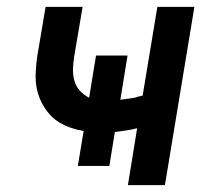

<svg xmlns="http://www.w3.org/2000/svg" viewBox="-20 -540 640 560"><path d="M353 0 380 -166Q365 -162 348 -159.5Q331 -157 315 -155L299 -56H207L224 -158Q205 -161 187.5 -167Q170 -173 154.5 -182Q139 -191 127 -204Q115 -217 106 -232.5Q97 -248 91.5 -265.5Q86 -283 84.5 -301.5Q83 -320 85 -342.5Q87 -365 89 -378L113 -520H221L197 -379Q194 -361 193 -342Q192 -323 196.5 -306Q201 -289 212.5 -276Q224 -263 240 -255L260 -378H352L331 -249Q338 -250 345.5 -251Q353 -252 360 -253Q367 -254 372.5 -255Q378 -256 382 -258L396 -261L439 -520H547L461 0Z"/></svg>

Font: Iosevka Aile Semibold Oblique
Style: Regular
Weight: 600
Italic angle: -9°
Designer: Belleve Invis
Foundry: Belleve Invis
Version: Version 31.1.0; ttfautohint (v1.8.4)